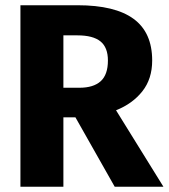

<svg xmlns="http://www.w3.org/2000/svg" viewBox="-20 -713 644 733"><path d="M423 -292 604 0H418L268 -265H222V0H58V-693H276Q419 -693 490 -641Q561 -589 561 -482Q561 -412 523.5 -364.5Q486 -317 423 -292ZM276 -578H222V-378H283Q337 -378 364.5 -403Q392 -428 392 -482Q392 -532 363.5 -555Q335 -578 276 -578Z"/></svg>

Font: Fira Mono
Style: Bold
Weight: 700
Monospace: yes
Designer: Carrois Corporate & Edenspiekermann AG
Foundry: Carrois Corporate GbR & Edenspiekermann AG
Version: Version 3.206